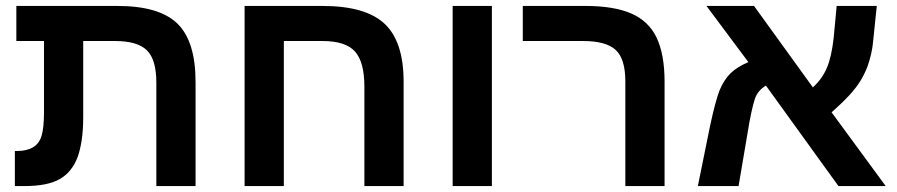

<svg xmlns="http://www.w3.org/2000/svg" viewBox="-20 -626 3018 646"><path d="M128 -488H35V-606H375Q516 -606 577 -546.5Q638 -487 638 -350V0H506V-348Q506 -426 474 -457Q442 -488 367 -488H260V-232Q260 -189 255 -155.5Q250 -122 241 -97Q222 -47 181 -23.5Q140 0 63 0H30V-118H38Q71 -118 92 -131Q112 -143 120 -169.5Q128 -196 128 -249Z M1206 -335Q1206 -417 1174.5 -452.5Q1143 -488 1065 -488H935V0H803V-606H1065Q1210 -606 1274 -546Q1338 -486 1338 -351V0H1206Z M1503 0V-606H1635V0Z M2216 0H2084V-351.9Q2084 -428 2051.5 -458Q2019 -488 1942 -488H1739V-606H1950Q2046 -606 2104.6 -580.3Q2163.2 -554.6 2189.6 -498.6Q2216 -442.5 2216 -351Z M2357 -606H2517L2715 -332Q2746 -360 2762 -397.5Q2778 -435 2785 -499L2795 -606H2930L2918 -490Q2916 -466 2911 -444.5Q2906 -423 2899 -403Q2889 -377 2875 -354Q2861 -331 2838 -306Q2815 -281 2778 -248L2960 0H2801L2557 -338Q2530 -322 2520 -294Q2515 -279 2508.5 -250Q2502 -221 2495 -177L2465 0H2328L2369 -202Q2378 -244 2386 -274Q2394 -304 2401 -322Q2416 -358 2438 -379.5Q2460 -401 2498 -417Z"/></svg>

Font: Noto Sans Hebrew Droid
Style: Regular
Weight: 400
Designer: Monotype Design Team
Foundry: Monotype Imaging Inc.
Version: Version 1.100